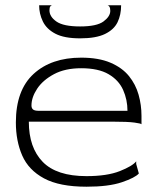

<svg xmlns="http://www.w3.org/2000/svg" viewBox="-20 -696 595 726"><path d="M307 10Q205 10 146.5 -21.5Q88 -53 64 -108Q40 -163 40 -233Q40 -355 107 -416.5Q174 -478 287 -478Q353 -478 397.5 -459Q442 -440 467.5 -408.5Q493 -377 504 -338Q515 -299 515 -258V-226Q514 -229 488.5 -232.5Q463 -236 405 -236H89Q89 -138 141.5 -84Q194 -30 307 -30Q385 -30 433 -49Q481 -68 495 -86V-76L505 -40Q491 -24 441 -7Q391 10 307 10ZM127 -277H462Q462 -319 445.5 -356Q429 -393 390.5 -415.5Q352 -438 287 -438Q226 -438 184 -415.5Q142 -393 120.5 -360.5Q99 -328 99 -297Q99 -287 105 -282Q111 -277 127 -277ZM283 -551Q223 -551 189.5 -568.5Q156 -586 142 -615Q128 -644 128 -676H177Q174 -676 170.5 -672Q167 -668 167 -657Q167 -633 193.5 -614.5Q220 -596 283 -596Q346 -596 371.5 -615Q397 -634 397 -655Q397 -666 393.5 -671Q390 -676 387 -676H438Q438 -640 424.5 -612Q411 -584 377 -567.5Q343 -551 283 -551Z"/></svg>

Font: Red Rose Light
Style: Regular
Weight: 300
Designer: Jaikishan Patel
Version: Version 1.001; ttfautohint (v1.8.3)